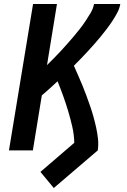

<svg xmlns="http://www.w3.org/2000/svg" viewBox="-20 -755 640 964"><path d="M250 189 183 108 353 -38Q352 -79 343 -118.5Q334 -158 322.5 -196.5Q311 -235 297.5 -272.5Q284 -310 269 -347Q250 -329 230 -311Q210 -293 190 -276L145 0H25L146 -735H266L216 -428Q233 -445 250.5 -462.5Q268 -480 284.5 -498Q301 -516 317.5 -534.5Q334 -553 350 -572Q366 -591 381 -610Q396 -629 409.5 -649.5Q423 -670 435.5 -691Q448 -712 452 -735H584Q580 -712 568.5 -690.5Q557 -669 543.5 -648.5Q530 -628 515 -608.5Q500 -589 484.5 -570Q469 -551 452.5 -532.5Q436 -514 419.5 -496Q403 -478 386 -460.5Q369 -443 351 -425Q362 -400 373 -375Q384 -350 394.5 -324.5Q405 -299 414.5 -273Q424 -247 433 -221Q442 -195 449.5 -168Q457 -141 463 -113.5Q469 -86 472 -57.5Q475 -29 471 0Z"/></svg>

Font: Iosevka Curly Extended Oblique
Style: Bold
Weight: 700
Width: 7
Italic angle: -9°
Monospace: yes
Designer: Belleve Invis
Foundry: Belleve Invis
Version: Version 11.1.0; ttfautohint (v1.8.3)